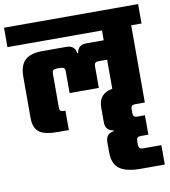

<svg xmlns="http://www.w3.org/2000/svg" viewBox="-118 -726 976 1100"><g transform="rotate(-10 370.0 -176.0)"><path d="M700 -80H642Q619 -80 619 -56V-32Q619 -8 642 -8H688V105H642Q619 105 619 129V153Q619 177 642 177H751V290H610Q526 290 487.5 261Q449 232 449 163V107Q449 57 496 51V46Q449 40 449 -10V-96Q449 -175 530 -190V-359H478Q455 -359 455 -335V-208H285V-335Q285 -359 262 -359H233Q210 -359 210 -335V-133Q210 -113 233 -113H244V0H180Q101 0 70.5 -25Q40 -50 40 -107V-345Q40 -413 72.5 -442.5Q105 -472 171 -472H312Q362 -472 368 -425H373Q379 -472 429 -472H530V-529H-20V-642H760V-529H700Z"/></g></svg>

Font: Teko
Style: Bold
Weight: 700
Designer: Manushi Parikh, Jonny Pinhorn
Foundry: Indian Type Foundry
Version: Version 1.106;PS 1.0;hotconv 1.0.78;makeotf.lib2.5.61930; tt